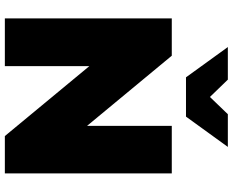

<svg xmlns="http://www.w3.org/2000/svg" viewBox="-106 -876 982 811"><g transform="rotate(90 385.5 -471.0)"><path d="M307.1 -765.1 179.2 -941.9H316.9L390.1 -866.2L462.9 -941.9H601.1L473.1 -765.1ZM58.1 0V-705.1H215.8L512.2 -347.2V-705.1H712.9V0H555.2L259.8 -356.9V0Z"/></g></svg>

Font: Mulish ExtraBlack
Style: Regular
Weight: 1000
Designer: Vernon Adams
Foundry: Vernon Adams
Version: Version 3.603; ttfautohint (v1.8.3)